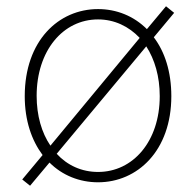

<svg xmlns="http://www.w3.org/2000/svg" viewBox="-20 -569 626 613"><path d="M447 -421C474 -379 490 -325 490 -262C490 -118 405 -20 293 -20C241 -20 195 -41 161 -78ZM141 -104C113 -145 97 -200 97 -263C97 -407 181 -507 293 -507C345 -507 391 -485 426 -448ZM536 -528 510 -549 449 -476C407 -518 352 -540 293 -540C167 -540 59 -439 59 -262C59 -184 81 -121 116 -74L51 4L76 24L138 -50C179 -9 234 13 293 13C419 13 527 -88 527 -262C527 -340 506 -404 471 -450Z"/></svg>

Font: Noto Sans T Chinese Thin
Style: Regular
Weight: 100
Designer: Ryoko NISHIZUKA (kana & ideographs); Paul D. Hunt (Latin, Greek & Cyrillic); Wenlong ZHANG (bopomofo); Sandoll Communica
Foundry: Adobe Systems Incorporated
Version: Version 1.000;PS 1;hotconv 1.0.78;makeotf.lib2.5.61930